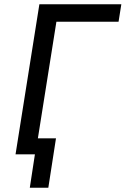

<svg xmlns="http://www.w3.org/2000/svg" viewBox="-20 -725 590 902"><path d="M120 157 144 0H60L71 -75H243L207 157ZM53 0 165 -705H550L537 -623H245L146 0Z"/></svg>

Font: Nunito Sans 7pt Condensed Medium
Style: Italic
Weight: 500
Width: 3
Italic angle: -9°
Designer: Vernon Adams
Foundry: Vernon Adams
Version: Version 3.101;gftools[0.9.27]